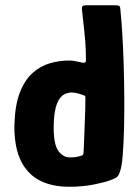

<svg xmlns="http://www.w3.org/2000/svg" viewBox="-20 -707 527 733"><path d="M35 -229Q37 -305 55.5 -353Q74 -401 104 -428Q134 -455 170.5 -465.5Q207 -476 244 -476Q255 -476 270 -473Q285 -470 294 -468Q299 -467 303.5 -468Q308 -469 308 -477Q308 -495 307.5 -513.5Q307 -532 305.5 -550Q304 -568 302 -586.5Q300 -605 298 -623.5Q296 -642 294 -660Q291 -680 295 -683.5Q299 -687 310 -687H420Q428 -687 433 -685.5Q438 -684 439 -676Q443 -639 446.5 -584.5Q450 -530 452 -466Q454 -402 454.5 -337.5Q455 -273 453.5 -215Q452 -157 448.5 -114Q445 -71 438 -52Q434 -39 428 -32.5Q422 -26 398 -18Q380 -11 338 -2.5Q296 6 244 6Q205 6 172.5 -2.5Q140 -11 115 -28Q75 -55 54.5 -105Q34 -155 35 -229ZM185 -228Q184 -158 202 -132Q220 -106 248 -106Q257 -106 265.5 -107Q274 -108 281.5 -110Q289 -112 295 -114Q297 -116 298 -118.5Q299 -121 299 -126Q300 -147 301 -167.5Q302 -188 302.5 -208.5Q303 -229 304 -249.5Q305 -270 305.5 -290.5Q306 -311 306 -332Q306 -338 305 -340Q304 -342 300 -343Q290 -347 276.5 -350.5Q263 -354 253 -354Q243 -354 231 -349.5Q219 -345 209 -332.5Q199 -320 192.5 -295Q186 -270 185 -228Z"/></svg>

Font: Glory Thin ExtraBold
Style: Regular
Weight: 800
Version: Version 1.011